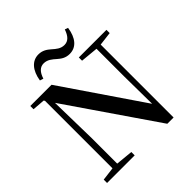

<svg xmlns="http://www.w3.org/2000/svg" viewBox="-245 -1118 1298 1298"><g transform="rotate(-45 403.5 -469.0)"><path d="M210 -811 235 -803C250 -850 274 -875 309 -875C346 -875 370 -853 394 -832C416 -813 440 -795 480 -795C543 -795 584 -844 596 -928L573 -936C557 -889 534 -863 497 -863C461 -863 438 -884 414 -905C391 -925 366 -943 327 -943C266 -943 223 -894 210 -811ZM612 5H672V-692L770 -704V-735H506V-704L632 -692V-427L635 -163L245 -735H42V-704L132 -697L137 -689V-44L41 -32V0H305V-32L182 -44V-285L175 -632Z"/></g></svg>

Font: GenKiMin2 TW SB
Style: Regular
Weight: 600
Version: Version 2.100;PS 2.1;hotconv 16.6.51;makeotf.lib2.5.65220 DE